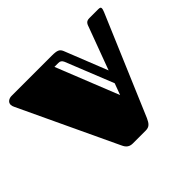

<svg xmlns="http://www.w3.org/2000/svg" viewBox="-123 -652 804 804"><g transform="rotate(-45 278.5 -250.0)"><path d="M316 -479C309 -495 300 -500 267 -500H29C16 -500 0 -493 0 -476C0 -471 2 -465 5 -459L206 -32C212 -19 220 0 247 0H324C345 0 354 -11 364 -33L551 -474C554 -482 556 -487 556 -492C556 -498 552 -500 542 -500H490C469 -500 466 -488 460 -471L392 -288ZM372 -232 353 -181 242 -459H265C276 -459 282 -455 287 -444Z"/></g></svg>

Font: Fascinate Inline
Style: Regular
Weight: 900
Designer: Astigmatic (AOETI)
Foundry: Astigmatic (AOETI)
Version: Version 1.000